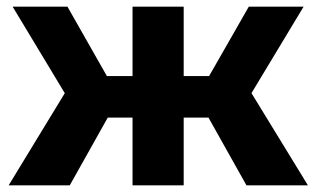

<svg xmlns="http://www.w3.org/2000/svg" viewBox="-20 -558 953 578"><path d="M722 0 579 -255 705 -330 907 0ZM487 -204V-329H674V-204ZM721 -251 574 -267 729 -538H894ZM190 0H6L207 -330L333 -255ZM533 0H379V-538H533ZM425 -204H239V-329H425ZM191 -251 18 -538H183L337 -267Z"/></svg>

Font: MOST Montserrat
Style: Bold
Weight: 700
Designer: Julieta Ulanovsky
Foundry: Julieta Ulanovsky
Version: Version 8.000;March 11, 2024;FontCreator 15.0.0.2926 64-bit